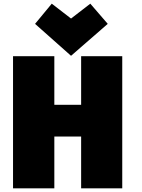

<svg xmlns="http://www.w3.org/2000/svg" viewBox="-20 -1011 774 1046"><path d="M51 -705V15H276V-267H422V15H646V-705H422V-440H276V-705ZM171 -881 367 -707 567 -881 472 -991 367 -910 262 -991Z"/></svg>

Font: Repo ExtraBlack
Style: Regular
Weight: 400
Designer: Stefan Peev
Foundry: Context Ltd
Version: Version 001.502